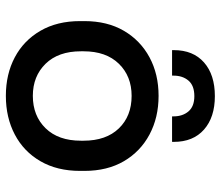

<svg xmlns="http://www.w3.org/2000/svg" viewBox="-69 -670 753 655"><g transform="rotate(90 307.5 -342.5)"><path d="M307 14Q233 14 175.5 -16.5Q118 -47 85 -104Q52 -161 52 -239V-254Q52 -332 85 -388.5Q118 -445 175.5 -476Q233 -507 307 -507Q381 -507 439 -476Q497 -445 530 -388.5Q563 -332 563 -254V-239Q563 -161 530 -104Q497 -47 439 -16.5Q381 14 307 14ZM307 -78Q375 -78 417.5 -121.5Q460 -165 460 -242V-251Q460 -328 418 -371.5Q376 -415 307 -415Q240 -415 197.5 -371.5Q155 -328 155 -251V-242Q155 -165 197.5 -121.5Q240 -78 307 -78ZM151 -553V-559Q151 -625 193 -662Q235 -699 308 -699Q380 -699 422 -662Q464 -625 464 -559V-553H377V-558Q377 -589 360 -609Q343 -629 308 -629Q272 -629 255 -609Q238 -589 238 -558V-553Z"/></g></svg>

Font: Space Grotesk Light Medium
Style: Regular
Weight: 500
Version: Version 2.000